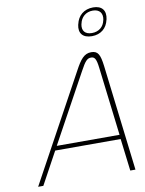

<svg xmlns="http://www.w3.org/2000/svg" viewBox="-98 -988 797 1057"><g transform="rotate(-10 300.0 -460.0)"><path d="M351 -592 28 0H57L155 -180H521L543 0H572L501 -592C493 -656 482 -679 444 -679C404 -679 382 -650 351 -592ZM168 -204 377 -586C405 -638 417 -650 438 -650C458 -650 467 -638 473 -586L519 -204ZM400 -840C390 -794 413 -765 464 -765C514 -765 548 -794 558 -840L559 -843C569 -890 547 -920 497 -920C446 -920 411 -890 401 -843ZM418 -840 419 -843C426 -878 453 -903 492 -903C531 -903 548 -878 541 -843L540 -840C533 -805 506 -782 467 -782C428 -782 411 -805 418 -840Z"/></g></svg>

Font: LT Wave Mono Thin
Style: Italic
Weight: 100
Designer: Daniel Lyons
Version: Version 2.5 (Glyphs App)